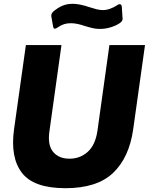

<svg xmlns="http://www.w3.org/2000/svg" viewBox="-20 -979 785 1009"><path d="M324 10Q157 10 95 -71Q33 -152 54 -301L116 -742H303L240 -291Q229 -217 259 -181Q289 -145 345 -145Q401 -145 441 -181Q481 -217 492 -291L555 -742H742L680 -300Q659 -151 574.5 -70.5Q490 10 324 10ZM506 -827Q480 -827 455.5 -834Q431 -841 427 -842Q384 -857 353 -857Q332 -857 316.5 -852Q301 -847 280 -833Q272 -828 268 -828Q261 -828 259 -840L250 -891Q249 -899 250 -901Q251 -910 262 -920Q285 -939 308.5 -949Q332 -959 363 -959Q398 -959 451 -941Q469 -935 487 -930.5Q505 -926 520 -926Q557 -926 598 -953Q603 -957 609 -957Q618 -957 620 -945L624 -884Q625 -881 624 -877Q623 -866 607 -856Q589 -844 561.5 -835.5Q534 -827 506 -827Z"/></svg>

Font: Morrison ExtraBold
Style: Regular
Weight: 800
Designer: Pablo Impallari, Rodrigo Fuenzalida (Modified by Dan O. Williams)
Version: Version 0.03;June 6, 2019;FontCreator 11.5.0.2425 64-bit; tt